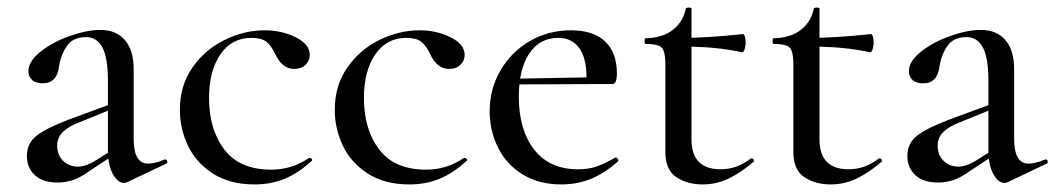

<svg xmlns="http://www.w3.org/2000/svg" viewBox="-20 -475 2787 507"><path d="M307 8Q291 8 278 -15.5Q265 -39 265 -79V-262Q265 -322 250.5 -349.5Q236 -377 207 -377Q173 -377 157 -354Q141 -331 136 -301Q131 -255 93 -255Q74 -255 64.5 -264Q55 -273 55 -287Q55 -313 87 -338.5Q119 -364 164.5 -380Q210 -396 245 -396Q287 -396 310 -369Q333 -342 333 -292V-108Q333 -43 371 -43Q390 -43 415 -54H416Q420 -54 421.5 -49.5Q423 -45 419 -43L316 6Q312 8 307 8ZM51 -63Q51 -97 77 -117Q103 -137 161 -159L275 -201L278 -188L187 -151Q161 -141 146 -126.5Q131 -112 131 -90Q131 -66 146.5 -50.5Q162 -35 186 -35Q205 -35 229 -49L288 -86L290 -72L217 -24Q194 -7 174 0Q154 7 132 7Q93 7 72 -12.5Q51 -32 51 -63Z M455 -185Q455 -249 488 -296.5Q521 -344 573 -369.5Q625 -395 679 -395Q724 -395 761 -376.5Q798 -358 798 -330Q798 -315 787 -304Q776 -293 757 -293Q725 -293 707 -332Q696 -355 683 -365Q670 -375 644 -375Q592 -375 562 -331.5Q532 -288 532 -216Q532 -133 572.5 -80Q613 -27 696 -27Q751 -27 796 -58H798Q801 -58 803.5 -55Q806 -52 803 -50Q768 -18 732 -3Q696 12 652 12Q587 12 542.5 -16.5Q498 -45 476.5 -90Q455 -135 455 -185Z M864 -185Q864 -249 897 -296.5Q930 -344 982 -369.5Q1034 -395 1088 -395Q1133 -395 1170 -376.5Q1207 -358 1207 -330Q1207 -315 1196 -304Q1185 -293 1166 -293Q1134 -293 1116 -332Q1105 -355 1092 -365Q1079 -375 1053 -375Q1001 -375 971 -331.5Q941 -288 941 -216Q941 -133 981.5 -80Q1022 -27 1105 -27Q1160 -27 1205 -58H1207Q1210 -58 1212.5 -55Q1215 -52 1212 -50Q1177 -18 1141 -3Q1105 12 1061 12Q996 12 951.5 -16.5Q907 -45 885.5 -90Q864 -135 864 -185Z M1273 -181Q1273 -240 1301.5 -289Q1330 -338 1379 -366.5Q1428 -395 1488 -395Q1547 -395 1578 -365.5Q1609 -336 1609 -281Q1609 -253 1597 -253H1528Q1532 -312 1512.5 -343.5Q1493 -375 1454 -375Q1405 -375 1377.5 -333.5Q1350 -292 1350 -220Q1350 -132 1390.5 -80Q1431 -28 1506 -28Q1535 -28 1556 -35.5Q1577 -43 1605 -59H1606Q1609 -59 1611.5 -55.5Q1614 -52 1612 -49Q1576 -17 1540 -2.5Q1504 12 1462 12Q1403 12 1360 -14.5Q1317 -41 1295 -85.5Q1273 -130 1273 -181ZM1326 -267 1550 -271V-253L1327 -252Z M1737 -73V-304Q1737 -339 1727.5 -349Q1718 -359 1685 -359Q1682 -359 1682 -367Q1682 -374 1685 -374Q1729 -375 1756 -395.5Q1783 -416 1791 -452Q1792 -455 1799 -455Q1806 -455 1806 -452V-107Q1806 -28 1883 -28Q1926 -28 1962 -56Q1963 -57 1965 -57Q1968 -57 1970 -53Q1972 -49 1969 -47Q1932 -16 1901 -2Q1870 12 1836 12Q1794 12 1765.5 -7.5Q1737 -27 1737 -73ZM1784 -352V-375Q1847 -375 1942 -385Q1945 -385 1947 -378Q1949 -371 1949 -362Q1949 -353 1946 -344.5Q1943 -336 1939 -337Q1872 -352 1784 -352Z M2075 -73V-304Q2075 -339 2065.5 -349Q2056 -359 2023 -359Q2020 -359 2020 -367Q2020 -374 2023 -374Q2067 -375 2094 -395.5Q2121 -416 2129 -452Q2130 -455 2137 -455Q2144 -455 2144 -452V-107Q2144 -28 2221 -28Q2264 -28 2300 -56Q2301 -57 2303 -57Q2306 -57 2308 -53Q2310 -49 2307 -47Q2270 -16 2239 -2Q2208 12 2174 12Q2132 12 2103.5 -7.5Q2075 -27 2075 -73ZM2122 -352V-375Q2185 -375 2280 -385Q2283 -385 2285 -378Q2287 -371 2287 -362Q2287 -353 2284 -344.5Q2281 -336 2277 -337Q2210 -352 2122 -352Z M2632 8Q2616 8 2603 -15.5Q2590 -39 2590 -79V-262Q2590 -322 2575.5 -349.5Q2561 -377 2532 -377Q2498 -377 2482 -354Q2466 -331 2461 -301Q2456 -255 2418 -255Q2399 -255 2389.5 -264Q2380 -273 2380 -287Q2380 -313 2412 -338.5Q2444 -364 2489.5 -380Q2535 -396 2570 -396Q2612 -396 2635 -369Q2658 -342 2658 -292V-108Q2658 -43 2696 -43Q2715 -43 2740 -54H2741Q2745 -54 2746.5 -49.5Q2748 -45 2744 -43L2641 6Q2637 8 2632 8ZM2376 -63Q2376 -97 2402 -117Q2428 -137 2486 -159L2600 -201L2603 -188L2512 -151Q2486 -141 2471 -126.5Q2456 -112 2456 -90Q2456 -66 2471.5 -50.5Q2487 -35 2511 -35Q2530 -35 2554 -49L2613 -86L2615 -72L2542 -24Q2519 -7 2499 0Q2479 7 2457 7Q2418 7 2397 -12.5Q2376 -32 2376 -63Z"/></svg>

Font: Cormorant Garamond Medium
Style: Regular
Weight: 500
Designer: Christian Thalmann (Catharsis Fonts)
Foundry: Catharsis Fonts
Version: Version 4.000